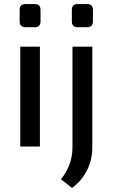

<svg xmlns="http://www.w3.org/2000/svg" viewBox="-20 -716 550 938"><path d="M104 -696H150Q178 -696 178 -668V-612Q178 -583 150 -583H104Q76 -583 76 -612V-668Q76 -696 104 -696ZM360 -696H406Q434 -696 434 -668V-612Q434 -583 406 -583H360Q331 -583 331 -612V-668Q331 -696 360 -696ZM175 0H79V-488H175ZM431 -488V5Q431 65 404.5 117Q378 169 332 202L278 160Q334 89 334 5V-488Z"/></svg>

Font: Exo 2.0 Medium
Style: Regular
Weight: 500
Designer: Natanael Gama
Version: Version 1.001;PS 001.001;hotconv 1.0.70;makeotf.lib2.5.58329